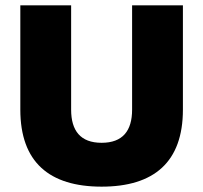

<svg xmlns="http://www.w3.org/2000/svg" viewBox="-20 -688 760 718"><path d="M360 10C556 10 664 -82 664 -278V-668H474V-278C474 -199 439 -154 360 -154C281 -154 246 -199 246 -278V-668H56V-278C56 -82 164 10 360 10Z"/></svg>

Font: Gantari Black
Style: Regular
Weight: 900
Designer: Anugrah Pasau
Foundry: Lafontype
Version: Version 1.000